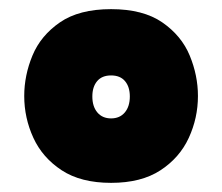

<svg xmlns="http://www.w3.org/2000/svg" viewBox="-20 -730 486 420"><path d="M223 -330Q157 -330 115 -357.5Q73 -385 53 -428.5Q33 -472 33 -520Q33 -565 51 -608.5Q69 -652 111 -681Q153 -710 223 -710Q293 -710 335 -681Q377 -652 395 -608.5Q413 -565 413 -520Q413 -472 393 -428.5Q373 -385 331 -357.5Q289 -330 223 -330ZM223 -471Q242 -471 253 -484Q264 -497 264 -519Q264 -540 253.5 -552.5Q243 -565 223 -565Q203 -565 192.5 -552.5Q182 -540 182 -519Q182 -497 193 -484Q204 -471 223 -471Z"/></svg>

Font: Georama Extended Black
Style: Regular
Weight: 900
Width: 7
Designer: Jean-Baptiste Levee
Foundry: Production Type
Version: Version 1.000